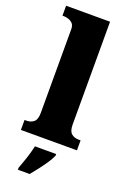

<svg xmlns="http://www.w3.org/2000/svg" viewBox="-182 -822 747 1104"><g transform="rotate(20 191.5 -269.5)"><path d="M20 0V-61H31Q59 -61 76.5 -76Q94 -91 94 -131V-643Q94 -668 81.5 -679.5Q69 -691 54 -695Q39 -699 31 -699H20V-760H289V-131Q289 -91 306.5 -76Q324 -61 352 -61H363V0ZM82 208Q89 189 98.5 162.5Q108 136 116 108.5Q124 81 128 61H258V71Q249 92 231.5 118.5Q214 145 193 172Q172 199 154 221H82Z"/></g></svg>

Font: Noto Serif Tamil Black
Style: Regular
Weight: 900
Designer: Indian Type Foundry, Tom Grace, and the Monotype Design Team
Foundry: Monotype Imaging Inc.
Version: Version 2.004; ttfautohint (v1.8.4.7-5d5b)